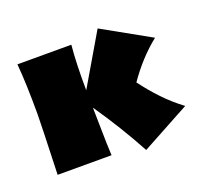

<svg xmlns="http://www.w3.org/2000/svg" viewBox="-82 -490 655 609"><g transform="rotate(-20 245.5 -185.5)"><path d="M206 -373Q200 -311 201 -221L302 -393L463 -303Q433 -279 407 -250.5Q381 -222 359 -190Q385 -155 414.5 -124Q444 -93 479 -67L315 22Q289 -26 261 -71.5Q233 -117 202 -162Q203 -121 203.5 -81Q204 -41 206 0H24Q30 -175 30 -203Q30 -306 24 -373Z"/></g></svg>

Font: CAT Rhythmus
Style: Regular
Weight: 400
Designer: Peter Wiegel nach alter Vorlage
Foundry: Peter Wiegel
Version: 1.000